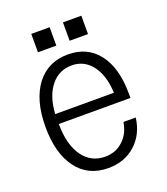

<svg xmlns="http://www.w3.org/2000/svg" viewBox="-129 -766 758 873"><g transform="rotate(-20 250.0 -329.5)"><path d="M101.6 -295.9Q106.4 -380.9 146.5 -430.7Q185.5 -478.5 247.1 -478.5Q306.6 -478.5 343.8 -430.7Q381.8 -381.8 385.7 -295.9ZM101.6 -248H448.2V-267.6Q448.2 -393.6 394.5 -462.9Q341.8 -531.2 248 -531.2Q152.3 -531.2 96.7 -460Q40 -385.7 40 -255.9Q40 -127 94.7 -54.7Q148.4 17.6 246.1 17.6Q325.2 17.6 377.9 -30.3Q430.7 -78.1 440.4 -156.2H380.9Q372.1 -100.6 335.9 -68.4Q300.8 -36.1 250 -36.1Q182.6 -36.1 142.6 -90.8Q101.6 -148.4 101.6 -248ZM124 -586.9H212.9V-675.8H124ZM277.3 -586.9H366.2V-675.8H277.3Z"/></g></svg>

Font: DotumChe
Style: Regular
Weight: 400
Monospace: yes
Version: Version 2.21